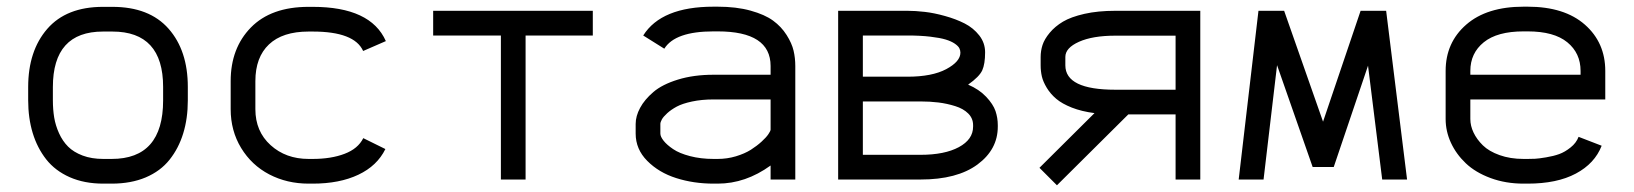

<svg xmlns="http://www.w3.org/2000/svg" viewBox="-20 -532 4841 569"><path d="M536.6 -274.4V-234.4Q536.6 -180.7 522.9 -136.5Q509.3 -92.3 482.4 -58.6Q455.6 -24.9 411.9 -6.3Q368.2 12.2 311 12.2H286.1Q230 12.2 186.8 -6.8Q143.6 -25.9 116.9 -59.8Q90.3 -93.8 76.9 -137.9Q63.5 -182.1 63.5 -234.9V-273.9Q63.5 -381.3 120.1 -446.5Q176.8 -511.7 285.2 -511.7H313Q422.4 -511.7 479.5 -447Q536.6 -382.3 536.6 -274.4ZM313 -438.5H285.2Q136.7 -438.5 136.7 -273.9V-234.9Q136.7 -207.5 140.6 -183.8Q144.5 -160.2 155 -137Q165.5 -113.8 181.9 -97.4Q198.2 -81.1 224.9 -71Q251.5 -61 286.1 -61H311Q463.4 -61 463.4 -234.4V-274.4Q463.4 -438.5 313 -438.5Z M906.7 -438.5H894.5Q817.4 -438.5 777.1 -400.4Q736.8 -362.3 736.8 -291.5V-208.5Q736.8 -142.6 782 -101.8Q827.1 -61 894.5 -61H906.7Q961.4 -61 1001.2 -76.2Q1041 -91.3 1056.6 -122.6L1122.1 -90.3Q1097.7 -40.5 1042 -14.2Q986.3 12.2 906.7 12.2H894.5Q830.6 12.2 778.1 -15.1Q725.6 -42.5 694.6 -93.5Q663.6 -144.5 663.6 -208.5V-291.5Q663.6 -389.2 723.4 -450.4Q783.2 -511.7 894.5 -511.7H906.7Q1078.6 -511.7 1123.5 -410.2L1056.2 -380.9Q1030.3 -438.5 906.7 -438.5Z M1736.8 -500V-426.8H1537.6V0H1464.4V-426.8H1263.7V-500Z M2106.9 -61Q2134.8 -61 2160.9 -68.8Q2187 -76.7 2205.1 -88.1Q2223.1 -99.6 2236.8 -112.1Q2250.5 -124.5 2257.1 -134.3Q2263.7 -144 2263.7 -147.9V-237.3H2094.7Q2059.6 -237.3 2031 -231.2Q2002.4 -225.1 1985.6 -216.1Q1968.8 -207 1957.3 -196.5Q1945.8 -186 1941.4 -178Q1937 -169.9 1937 -164.6V-136.2Q1937 -127 1946.8 -114.7Q1956.5 -102.5 1974.9 -90.1Q1993.2 -77.6 2024.9 -69.3Q2056.6 -61 2094.7 -61ZM1863.8 -164.6Q1863.8 -188 1877 -212.4Q1890.1 -236.8 1916.3 -259.3Q1942.4 -281.7 1989 -296.1Q2035.6 -310.5 2094.7 -310.5H2263.7V-336.4Q2263.7 -439 2106.9 -439H2094.7Q1980.5 -439 1948.7 -387.7L1886.2 -426.8Q1939.9 -512.2 2094.7 -512.2H2106.9Q2162.1 -512.2 2204.3 -500.5Q2246.6 -488.8 2271 -470.9Q2295.4 -453.1 2311 -428.5Q2326.7 -403.8 2331.8 -381.8Q2336.9 -359.9 2336.9 -336.4V0H2263.7V-41.5Q2189.5 12.2 2106.9 12.2H2094.7Q2035.6 12.2 1984.1 -4.2Q1932.6 -20.5 1898.2 -55.2Q1863.8 -89.8 1863.8 -136.2Z M2899.4 -377Q2899.4 -342.3 2890.9 -323.5Q2882.3 -304.7 2849.1 -281.2Q2881.8 -267.1 2902.6 -245.1Q2923.3 -223.1 2930.2 -202.9Q2937 -182.6 2937 -161.1V-156.7Q2937 -88.9 2876.7 -44.4Q2816.4 0 2708 0H2463.9V-500H2669.4Q2692.9 -500 2720.5 -496.8Q2748 -493.7 2780.5 -484.6Q2813 -475.6 2838.9 -462.4Q2864.7 -449.2 2882.1 -427Q2899.4 -404.8 2899.4 -377ZM2537.1 -73.2H2708Q2779.3 -73.2 2821.5 -95.9Q2863.8 -118.7 2863.8 -156.7V-161.1Q2863.8 -181.2 2849.4 -195.6Q2835 -210 2810.8 -217.5Q2786.6 -225.1 2761.2 -228.3Q2735.8 -231.4 2707 -231.4H2537.1ZM2669.4 -304.7Q2742.2 -304.7 2784.2 -327.1Q2826.2 -349.6 2826.2 -376Q2826.2 -382.8 2823 -389.2Q2819.8 -395.5 2809.6 -402.6Q2799.3 -409.7 2782.7 -414.8Q2766.1 -419.9 2737.1 -423.3Q2708 -426.8 2669.4 -426.8H2537.1V-304.7Z M3064 -363.3Q3064 -381.3 3069.6 -398.7Q3075.2 -416 3090.8 -434.8Q3106.4 -453.6 3130.1 -467.8Q3153.8 -481.9 3193.8 -491Q3233.9 -500 3285.2 -500H3537.1V0H3463.9V-192.9H3323.7L3112.3 17.1L3060.5 -34.7L3223.6 -196.8Q3185.5 -201.7 3156.5 -213.1Q3127.4 -224.6 3110.4 -239Q3093.3 -253.4 3082.3 -271.5Q3071.3 -289.6 3067.6 -305.4Q3064 -321.3 3064 -338.4ZM3285.2 -426.3Q3218.3 -426.3 3177.7 -408.2Q3137.2 -390.1 3137.2 -363.3V-338.4Q3137.2 -266.1 3285.2 -266.1H3463.9V-426.3Z M3724.6 0H3650.9L3709.5 -500H3785.6L3900.9 -171.4L4012.2 -500H4087.9L4149.9 0H4076.2L4034.2 -337.4L3932.6 -37.1H3870.1L3764.6 -338.9Z M4337.4 -237.3V-179.2Q4337.4 -159.2 4346.9 -139.2Q4356.4 -119.1 4374.5 -101.3Q4392.6 -83.5 4424.1 -72.3Q4455.6 -61 4495.1 -61H4507.3Q4518.6 -61 4529.3 -61.5Q4540 -62 4562 -65.7Q4584 -69.3 4600.8 -75.4Q4617.7 -81.5 4634.5 -95Q4651.4 -108.4 4658.2 -126.5L4726.6 -100.1Q4706.1 -47.4 4650.1 -17.6Q4594.2 12.2 4507.3 12.2H4495.1Q4441.9 12.2 4397.2 -4.4Q4352.5 -21 4324 -48.1Q4295.4 -75.2 4279.8 -109.1Q4264.2 -143.1 4264.2 -179.2V-321.8Q4264.2 -405.8 4325.2 -459Q4386.2 -512.2 4495.1 -512.2H4507.3Q4616.2 -512.2 4676.8 -459Q4737.3 -405.8 4737.3 -321.8V-237.3ZM4664.1 -310.5V-321.8Q4664.1 -374.5 4624.8 -406.7Q4585.4 -439 4507.3 -439H4495.1Q4417 -439 4377.2 -406.7Q4337.4 -374.5 4337.4 -321.8V-310.5Z"/></svg>

Font: Anka/Coder
Style: Regular
Weight: 400
Monospace: yes
Version: Version 001.100